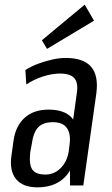

<svg xmlns="http://www.w3.org/2000/svg" viewBox="-20 -797 481 825"><path d="M280 -180 310 -396Q317 -441 299.5 -461Q282 -481 238 -481Q204 -481 165 -468.5Q126 -456 93 -434L89 -496Q114 -512 143.5 -523Q173 -534 204 -541Q235 -548 262 -548Q339 -548 371.5 -510Q404 -472 394 -396L338 0H281ZM141 8Q78 8 49 -27.5Q20 -63 29 -127L38 -192Q47 -256 86 -291Q125 -326 189 -326Q256 -326 287.5 -292Q319 -258 310 -193L301 -128Q292 -63 250 -27.5Q208 8 141 8ZM175 -47Q213 -47 240.5 -74.5Q268 -102 275 -145L279 -176Q285 -223 267 -247.5Q249 -272 208 -272Q165 -272 144 -250Q123 -228 116 -175L110 -143Q104 -91 118.5 -69Q133 -47 175 -47ZM384 -708 182 -587 160 -624 344 -777Z"/></svg>

Font: Pathway Extreme Condensed
Style: Italic
Weight: 400
Width: 3
Italic angle: -8°
Version: Version 1.001;gftools[0.9.26]